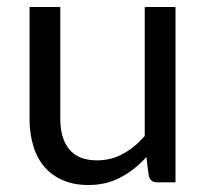

<svg xmlns="http://www.w3.org/2000/svg" viewBox="-20 -527 598 555"><path d="M487.3 -506.8Q487.3 -379.9 487.3 0Q473.6 0 433.6 0Q415 0 410.2 -18.6Q407.2 -37.1 403.3 -73.2Q370.1 -36.1 329.1 -14.6Q288.1 7.8 235.4 7.8Q193.4 7.8 162.1 -5.9Q129.9 -19.5 108.4 -44.9Q86.9 -69.3 76.2 -105.5Q65.4 -140.6 65.4 -183.6Q65.4 -229.5 65.4 -322.3Q65.4 -368.2 65.4 -506.8Q87.9 -506.8 154.3 -506.8Q154.3 -425.8 154.3 -183.6Q154.3 -126 180.7 -94.7Q207 -63.5 260.7 -63.5Q300.8 -63.5 335 -82Q369.1 -100.6 398.4 -133.8Q398.4 -257.8 398.4 -506.8Q419.9 -506.8 487.3 -506.8Z"/></svg>

Font: Lato
Style: Regular
Weight: 400
Designer: Lukasz Dziedzic with Adam Twardoch and Botio Nikoltchev
Version: Version 2.015; 2015-08-06; http://www.latofonts.com/